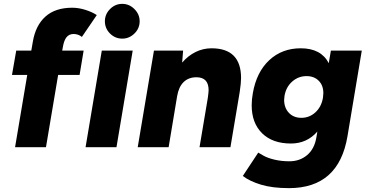

<svg xmlns="http://www.w3.org/2000/svg" viewBox="-20 -762 1901 994"><path d="M354 -722Q387 -722 422 -711Q457 -700 481 -684L404 -571Q385 -586 361 -586Q338 -586 324.5 -569.5Q311 -553 305 -516L302 -500H413L392 -374H281L218 0H58L121 -374H42L64 -500H142L150 -546Q164 -630 215 -676Q266 -722 354 -722Z M507 -500H667L583 0H423ZM523 -652Q523 -688 549.5 -715Q576 -742 613 -742Q649 -742 676 -715Q703 -688 703 -652Q703 -615 676 -588.5Q649 -562 613 -562Q576 -562 549.5 -588.5Q523 -615 523 -652Z M777 -500H928L923 -438Q954 -474 993 -493Q1032 -512 1075 -512Q1228 -512 1228 -358Q1228 -332 1221 -286L1216 -256L1173 0H1013L1056 -256Q1060 -286 1060 -295Q1060 -362 997 -362Q956 -362 930.5 -337Q905 -312 897 -264L853 0H693Z M1237 149 1317 28Q1320 30 1342.5 43Q1365 56 1401 64.5Q1437 73 1478 73Q1532 73 1570 41Q1608 9 1618 -51L1623 -81Q1569 -19 1486 -19Q1391 -19 1337 -72Q1283 -125 1283 -217Q1283 -247 1289 -280Q1308 -389 1374 -450.5Q1440 -512 1537 -512Q1642 -512 1682 -435L1693 -500H1853L1779 -57Q1734 212 1476 212Q1390 212 1331 194Q1272 176 1237 149ZM1451 -245Q1451 -204 1475.5 -178Q1500 -152 1540 -152Q1582 -152 1613 -180.5Q1644 -209 1652 -256Q1654 -272 1654 -280Q1654 -320 1630 -344Q1606 -368 1567 -368Q1525 -368 1493 -340Q1461 -312 1453 -266Q1451 -252 1451 -245Z"/></svg>

Font: Oak Sans ExtraBold
Style: Italic
Weight: 800
Italic angle: -9.49998°
Foundry: Erik Kennedy, Walven
Version: Version 1.000